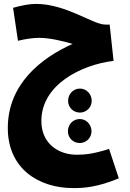

<svg xmlns="http://www.w3.org/2000/svg" viewBox="-20 -570 664 984"><path d="M356 394C412 394 480 389 589 344L539 193C457 220 411 223 373 223C283 223 192 169 192 50C192 -136 396 -238 562 -258L542 -444H520C456 -444 319 -550 164 -550C130 -550 90 -542 47 -530L72 -361C108 -370 149 -376 180 -376C234 -376 297 -361 352 -345C191 -273 20 -139 20 86C20 293 176 394 356 394ZM390 7C423 7 450 -20 450 -53C450 -88 423 -116 390 -116C355 -116 329 -88 329 -53C329 -20 355 7 390 7ZM389 163C422 163 449 136 449 103C449 68 422 40 389 40C354 40 328 68 328 103C328 136 354 163 389 163Z"/></svg>

Font: Noto Sans Arabic ExtCond Blk
Style: Regular
Weight: 900
Width: 2
Designer: Monotype Design Team, Nadine Chahine, Nizar Qandah and Khaled Hosny
Foundry: Monotype Imaging Inc.
Version: Version 2.012